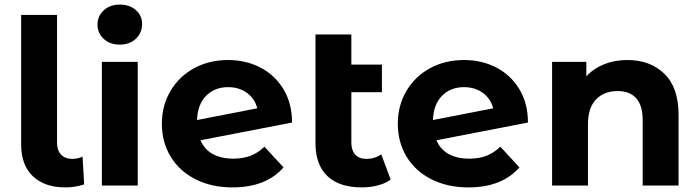

<svg xmlns="http://www.w3.org/2000/svg" viewBox="-20 -807 3040 835"><path d="M72 -178V-742H228V-187Q228 -153 245.5 -134.5Q263 -116 295 -116Q307 -116 319.5 -119Q332 -122 339 -126L346 -5Q307 8 265 8Q174 8 123 -40.5Q72 -89 72 -178Z M423 -538H579V0H423ZM404 -700Q404 -737 431 -762Q458 -787 501 -787Q544 -787 571 -763Q598 -739 598 -703Q598 -664 571 -638.5Q544 -613 501 -613Q458 -613 431 -638Q404 -663 404 -700Z M1130 -169 1213 -79Q1137 8 991 8Q900 8 830 -27.5Q760 -63 722 -126Q684 -189 684 -269Q684 -348 721.5 -411.5Q759 -475 824.5 -510.5Q890 -546 972 -546Q1049 -546 1112 -513.5Q1175 -481 1212.5 -419.5Q1250 -358 1250 -274L852 -197Q869 -157 905.5 -137Q942 -117 995 -117Q1037 -117 1069.5 -129.5Q1102 -142 1130 -169ZM837 -285 1099 -336Q1088 -378 1054 -403Q1020 -428 972 -428Q913 -428 876 -390Q839 -352 837 -285Z M1679 -26Q1656 -9 1622.5 -0.5Q1589 8 1553 8Q1456 8 1404 -41Q1352 -90 1352 -185V-657H1508V-526H1641V-406H1508V-187Q1508 -153 1525 -134.5Q1542 -116 1574 -116Q1610 -116 1638 -136Z M2156 -169 2239 -79Q2163 8 2017 8Q1926 8 1856 -27.5Q1786 -63 1748 -126Q1710 -189 1710 -269Q1710 -348 1747.5 -411.5Q1785 -475 1850.5 -510.5Q1916 -546 1998 -546Q2075 -546 2138 -513.5Q2201 -481 2238.5 -419.5Q2276 -358 2276 -274L1878 -197Q1895 -157 1931.5 -137Q1968 -117 2021 -117Q2063 -117 2095.5 -129.5Q2128 -142 2156 -169ZM1863 -285 2125 -336Q2114 -378 2080 -403Q2046 -428 1998 -428Q1939 -428 1902 -390Q1865 -352 1863 -285Z M2931 -308V0H2775V-284Q2775 -348 2747 -379.5Q2719 -411 2666 -411Q2607 -411 2572 -374.5Q2537 -338 2537 -266V0H2381V-538H2530V-475Q2561 -509 2607 -527.5Q2653 -546 2708 -546Q2808 -546 2869.5 -486Q2931 -426 2931 -308Z"/></svg>

Font: Montserrat Alternates
Style: Bold
Weight: 700
Designer: Julieta Ulanovsky
Foundry: Julieta Ulanovsky
Version: Version 7.200